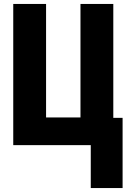

<svg xmlns="http://www.w3.org/2000/svg" viewBox="-20 -734 640 971"><path d="M600 -138V217H439V0H47V-714H213V-140H387V-714H553V-138Z"/></svg>

Font: Noto Sans Mono Extra
Style: Regular
Weight: 800
Designer: Monotype Design Team
Foundry: Monotype Imaging Inc.
Version: Version 1.900